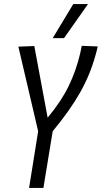

<svg xmlns="http://www.w3.org/2000/svg" viewBox="-20 -931 504 951"><path d="M124 0 169 -281 71 -700 150 -703 216 -348Q284 -430 320.5 -505.5Q357 -581 377 -666Q381 -685 385 -704L464 -701Q462 -691 459.5 -681Q457 -671 454 -661Q427 -561 376 -471.5Q325 -382 241 -281L195 0ZM241 -742 343 -911H416L297 -742Z"/></svg>

Font: Georama SemiCondensed
Style: Italic
Weight: 400
Width: 4
Italic angle: -9°
Designer: Jean-Baptiste Levee
Foundry: Production Type
Version: Version 1.000